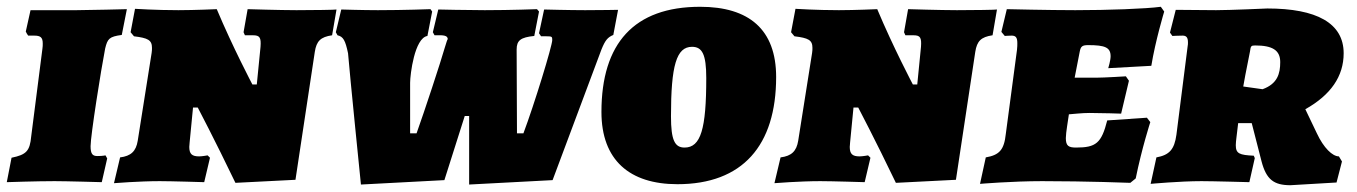

<svg xmlns="http://www.w3.org/2000/svg" viewBox="-33 -534 3999 566"><path d="M277 -391C284 -420 289 -426 326 -431L341 -507C341 -507 227 -504 193 -504H57L43 -441C45 -437 47 -433 50 -429H68C86 -429 93 -424 93 -406C93 -401 93 -396 92 -390L59 -132C55 -89 45 -78 1 -69L-13 3C-13 3 75 0 128 0C162 0 267 3 267 3L283 -67L278 -76C278 -76 270 -74 254 -74C240 -74 234 -80 234 -103C234 -134 265 -330 277 -391Z M724 -285H711C711 -285 653 -395 606 -507C606 -507 540 -504 493 -504C427 -504 365 -508 365 -508L352 -439L362 -427C403 -422 415 -416 415 -393C415 -389 415 -384 414 -378L373 -119C368 -88 353 -74 321 -70L303 6C303 6 377 0 438 0C472 0 569 3 569 3L586 -69L579 -76C579 -76 563 -73 554 -73C533 -73 525 -80 525 -101C525 -105 526 -109 526 -114L536 -217H550C550 -217 600 -122 661 5L838 -4L895 -381C900 -413 912 -425 946 -430L959 -506C959 -505 888 -504 841 -504C793 -504 697 -507 697 -507L685 -439L689 -430H713C733 -430 737 -423 735 -396Z M1692 -504C1646 -504 1571 -506 1571 -506L1556 -436L1562 -427H1578C1594 -427 1595 -426 1595 -416C1595 -399 1542 -226 1510 -141H1491L1490 -388C1490 -415 1502 -424 1542 -428L1556 -500L1550 -507C1550 -507 1474 -504 1396 -504C1345 -504 1259 -506 1259 -506L1243 -439L1248 -430C1277 -431 1286 -429 1287 -419C1285 -416 1283 -409 1278 -393C1267 -354 1218 -205 1195 -141H1176V-290C1176 -314 1189 -422 1227 -428L1241 -500L1236 -507C1236 -507 1158 -504 1081 -504C1037 -504 973 -506 973 -506L957 -439L962 -430C979 -426 985 -415 993 -377C998 -315 1031 10 1031 10L1277 -3L1337 -192H1350V10L1596 -3L1740 -388C1751 -415 1758 -424 1775 -431L1789 -505C1789 -505 1738 -504 1692 -504ZM1286 -412C1286 -411 1286 -411 1286 -410Z M1964 9C2156 9 2255 -105 2255 -307C2255 -447 2175 -514 2031 -514C1836 -514 1740 -406 1740 -204C1740 -62 1823 9 1964 9ZM1985 -99C1956 -99 1945 -121 1945 -191C1945 -341 1961 -396 2007 -396C2037 -396 2049 -374 2049 -304C2049 -154 2033 -99 1985 -99Z M2671 -285H2658C2658 -285 2600 -395 2553 -507C2553 -507 2487 -504 2440 -504C2374 -504 2312 -508 2312 -508L2299 -439L2309 -427C2350 -422 2362 -416 2362 -393C2362 -389 2362 -384 2361 -378L2320 -119C2315 -88 2300 -74 2268 -70L2250 6C2250 6 2324 0 2385 0C2419 0 2516 3 2516 3L2533 -69L2526 -76C2526 -76 2510 -73 2501 -73C2480 -73 2472 -80 2472 -101C2472 -105 2473 -109 2473 -114L2483 -217H2497C2497 -217 2547 -122 2608 5L2785 -4L2842 -381C2847 -413 2859 -425 2893 -430L2906 -506C2906 -505 2835 -504 2788 -504C2740 -504 2644 -507 2644 -507L2632 -439L2636 -430H2660C2680 -430 2684 -423 2682 -396Z M3109 -127C3109 -143 3116 -181 3118 -197C3133 -198 3156 -201 3179 -201C3214 -201 3272 -199 3272 -199L3295 -296L3286 -309C3286 -309 3222 -305 3199 -305H3135L3150 -382C3153 -397 3157 -401 3175 -401C3225 -401 3241 -394 3241 -368C3241 -356 3234 -333 3234 -333L3361 -340C3373 -414 3399 -500 3399 -500L3389 -514C3344 -508 3233 -504 3137 -504C3059 -504 2935 -507 2935 -507L2919 -440L2929 -428C2929 -428 2940 -429 2949 -429C2961 -429 2966 -424 2966 -407C2966 -402 2966 -395 2965 -387L2932 -139C2927 -92 2913 -77 2873 -70L2856 8C2856 8 2951 0 3039 0C3172 0 3299 5 3299 5L3315 -8C3333 -97 3358 -174 3358 -174L3348 -187L3231 -179C3214 -112 3198 -99 3139 -99C3117 -99 3109 -104 3109 -127Z M3617 -171H3657L3686 -58C3700 -5 3722 12 3771 12L3907 4L3923 -58L3914 -73C3895 -73 3869 -98 3849 -141L3815 -212C3890 -254 3928 -309 3928 -377C3928 -466 3848 -509 3703 -509C3703 -509 3593 -504 3552 -504L3433 -505L3416 -438L3423 -428C3423 -428 3440 -429 3453 -429C3464 -429 3469 -424 3469 -409C3469 -405 3469 -402 3468 -397L3435 -137C3429 -93 3414 -77 3376 -70L3359 8C3359 8 3445 0 3509 0C3542 0 3650 3 3650 3L3666 -68L3663 -75C3621 -77 3610 -81 3610 -106C3610 -113 3611 -120 3612 -129ZM3689 -271 3632 -279C3636 -301 3638 -314 3652 -383C3654 -398 3655 -400 3667 -400C3718 -400 3741 -386 3741 -351C3741 -317 3733 -287 3689 -271Z"/></svg>

Font: Alegreya SC Black
Style: Italic
Weight: 900
Italic angle: -7°
Designer: Juan Pablo del Peral
Foundry: Huerta Tipografica
Version: Version 2.007;PS 002.007;hotconv 1.0.88;makeotf.lib2.5.64775